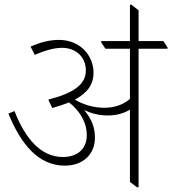

<svg xmlns="http://www.w3.org/2000/svg" viewBox="-20 -798 738 823"><path d="M258 -88C335 -88 387 -136 387 -208C387 -251 373 -288 341 -326C371 -312 405 -303 441 -303C481 -303 512 -313 537 -328V-18L568 5H574V-589H698V-595L680 -622H574V-754L543 -778H537V-622H414V-616L432 -589H537V-374C507 -348 469 -336 426 -336C382 -336 335 -350 301 -371C357 -401 381 -438 381 -486C381 -520 368 -554 346 -579C318 -610 278 -627 233 -627C193 -627 153 -617 111 -598L129 -563C172 -581 210 -593 246 -593C305 -593 348 -554 348 -496C348 -436 296 -399 187 -371L204 -335C232 -343 256 -351 276 -359C316 -328 352 -279 352 -218C352 -162 314 -125 250 -125C156 -125 89 -202 42 -322L16 -311C70 -180 144 -88 258 -88Z"/></svg>

Font: Noto Serif Devanagari ExtraLight
Style: Regular
Weight: 200
Designer: Universal Thirst, Indian Type Foundry and the Monotype Design Team
Foundry: Monotype Imaging Inc.
Version: Version 2.004